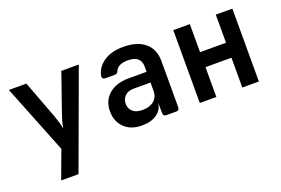

<svg xmlns="http://www.w3.org/2000/svg" viewBox="-98 -871 1996 1362"><g transform="rotate(-20 900.0 -190.0)"><path d="M165 180 243 -30 36 -550H168L274 -269Q283 -244 292 -214.5Q301 -185 305 -160Q308 -185 316.5 -214.5Q325 -244 334 -269L432 -550H564L296 180Z M839 10Q755 10 706.5 -37.5Q658 -85 658 -162Q658 -242 713 -289.5Q768 -337 864 -337H998V-376Q998 -459 901 -459Q826 -459 807 -416Q799 -394 780 -394H709Q696 -394 689.5 -401Q683 -408 685 -420Q698 -483 755 -521.5Q812 -560 902 -560Q1007 -560 1065 -511Q1123 -462 1123 -373V-25Q1123 0 1099 0H1026Q1001 0 1001 -25V-103Q994 -50 951 -20Q908 10 839 10ZM879 -92Q934 -92 966 -119Q998 -146 998 -191V-256H870Q829 -256 805 -233Q781 -210 781 -174Q781 -137 806.5 -114.5Q832 -92 879 -92Z M1277 0V-550H1402V-338H1598V-550H1723V0H1598V-225H1402V0Z"/></g></svg>

Font: Pitagon Sans Mono
Style: Bold
Weight: 700
Monospace: yes
Designer: Travis Tran
Foundry: Pitagon
Version: Version 1.001; ttfautohint (v1.8.4.7-5d5b);gftools[0.9.26]